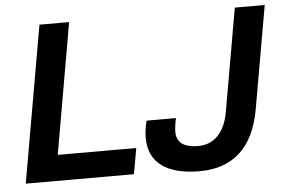

<svg xmlns="http://www.w3.org/2000/svg" viewBox="-50 -756 1238 838"><g transform="rotate(-5 569.0 -337.0)"><path d="M31 0H505L525 -113H181L281 -686H151ZM792 12C935 12 1029 -66 1059 -235L1138 -686H1007L928 -235C913 -148 866 -98 796 -98C732 -98 701 -122 701 -168C701 -175 701 -191 709 -228H580C570 -185 570 -166 570 -153C570 -44 649 12 792 12Z"/></g></svg>

Font: Archivo SemiBold
Style: Italic
Weight: 600
Italic angle: -10°
Designer: Hector Gatti
Foundry: Omnibus-Type
Version: Version 2.001